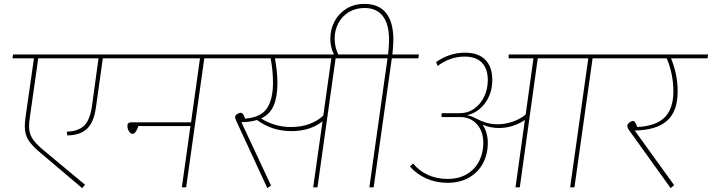

<svg xmlns="http://www.w3.org/2000/svg" viewBox="-20 -960 3649 984"><path d="M614 -661H507L472 -412Q462 -335 427 -301Q392 -267 325 -266L322 -285Q381 -287 411 -316Q441 -345 451 -414L485 -661H176L133 -359Q129 -335 129 -312Q129 -279 143.5 -254Q158 -229 195 -197L416 -13L401 4L179 -184Q139 -218 123 -246.5Q107 -275 107 -314Q107 -327 111 -361L154 -661H44L47 -681H617Z M1163 -661H1027L934 0H912L956 -314H689Q676 -274 659 -274Q649 -274 641 -287Q633 -300 633 -315Q633 -333 652 -333H959L1005 -661H590L593 -681H1166Z M1852 -661H1700L1607 0H1585L1633 -338Q1569 -288 1473 -288Q1374 -288 1297 -345Q1262 -334 1217 -334L1369 -9L1350 4L1192 -338Q1191 -341 1188 -348Q1185 -355 1185 -360Q1185 -368 1195 -375Q1205 -382 1213 -382Q1227 -382 1236 -352Q1316 -358 1347.5 -404Q1379 -450 1379 -536Q1379 -599 1367 -661H1139L1142 -681H1855ZM1678 -661H1389Q1402 -590 1402 -531Q1401 -460 1381.5 -416.5Q1362 -373 1318 -353Q1388 -309 1471 -309Q1525 -309 1568 -325.5Q1611 -342 1637 -368Z M2124 -661H1988L1895 0H1873L1966 -661H1830L1833 -681H1969Q1974 -726 1974 -755Q1974 -836 1942 -877.5Q1910 -919 1848 -919Q1802 -919 1767 -897.5Q1732 -876 1713.5 -840Q1695 -804 1695 -762Q1695 -738 1701 -715Q1707 -692 1715 -678L1696 -675Q1686 -689 1679.5 -712Q1673 -735 1673 -762Q1673 -810 1694.5 -850.5Q1716 -891 1755.5 -915.5Q1795 -940 1848 -940Q1921 -940 1958.5 -893.5Q1996 -847 1996 -756Q1996 -726 1991 -681H2127Z M3153 -661H3017L2924 0H2902L2995 -661H2736L2644 0H2622L2670 -345Q2608 -304 2537 -304Q2492 -304 2453 -321Q2480 -282 2480 -227Q2480 -170 2455.5 -123.5Q2431 -77 2384 -50Q2337 -23 2274 -23Q2215 -23 2164.5 -45.5Q2114 -68 2081 -107L2097 -122Q2128 -84 2173.5 -63.5Q2219 -43 2273 -43Q2332 -43 2373.5 -68Q2415 -93 2436 -135Q2457 -177 2457 -228Q2457 -271 2440 -301Q2423 -331 2397 -345.5Q2371 -360 2342 -360H2243V-380H2338Q2378 -380 2410.5 -403Q2443 -426 2461.5 -465Q2480 -504 2480 -549Q2480 -607 2450 -638.5Q2420 -670 2361 -670Q2287 -670 2223 -622L2215 -642Q2284 -690 2363 -690Q2432 -690 2467.5 -653.5Q2503 -617 2503 -551Q2503 -483 2467 -433Q2431 -383 2373 -369Q2395 -366 2413 -356Q2443 -340 2471 -331.5Q2499 -323 2530 -323Q2568 -323 2606.5 -336Q2645 -349 2674 -373L2714 -661H2587V-681H3156Z M3606 -661H3419Q3453 -578 3453 -492Q3453 -389 3398.5 -341Q3344 -293 3233 -291L3435 -11L3417 4L3206 -290Q3195 -305 3195 -315Q3195 -324 3205.5 -332Q3216 -340 3224 -340Q3230 -340 3234.5 -333.5Q3239 -327 3246 -309Q3342 -314 3386.5 -358.5Q3431 -403 3431 -492Q3431 -580 3397 -661H3129L3132 -681H3609Z"/></svg>

Font: FiraGO Thin
Style: Italic
Weight: 100
Italic angle: -8°
Designer: bBox Type GmbH
Foundry: bBox Type GmbH
Version: Version 1.001